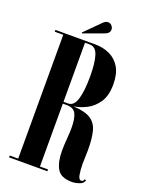

<svg xmlns="http://www.w3.org/2000/svg" viewBox="-156 -906 754 991"><g transform="rotate(20 221.0 -410.5)"><path d="M367 8.5Q304.5 8.5 284.2 -28.5Q264 -65.5 264 -125.5Q264 -159 267 -192Q270 -225 270 -253.5Q270 -303 257.5 -329.2Q245 -355.5 206.5 -355.5H185V-10H229.5V0H19V-10H65.5V-690H19V-700H237.5Q281.5 -700 317.5 -683.2Q353.5 -666.5 374.8 -630.8Q396 -595 396 -537.5Q396 -475 370.8 -438Q345.5 -401 309.5 -383.2Q273.5 -365.5 241 -361Q305.5 -358 337 -337.5Q368.5 -317 378.8 -276.8Q389 -236.5 389 -174.5Q389 -155 388 -136Q387 -117 387 -99Q387 -68 391.5 -41Q396 -14 410 -14Q421.5 -14 423.5 -26H433Q430.5 -7.5 408.2 0.5Q386 8.5 367 8.5ZM185 -365.5H210Q242.5 -365.5 256 -411Q269.5 -456.5 269.5 -535.5Q269.5 -609 256.8 -649.5Q244 -690 211 -690H185ZM154 -730 151.5 -734 235 -817.5Q248 -830.5 262 -830.5Q277.5 -830.5 287 -814Q290.5 -807.5 290.5 -800Q290.5 -779 262.5 -769.5Z"/></g></svg>

Font: Imbue 100pt
Style: Bold
Weight: 700
Designer: Tyler Finck
Foundry: Etcetera Type Company
Version: Version 1.102; ttfautohint (v1.8.3)